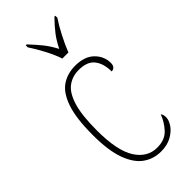

<svg xmlns="http://www.w3.org/2000/svg" viewBox="-247 -814 872 872"><g transform="rotate(-45 188.5 -378.0)"><path d="M220 10Q172 10 134.5 -16.5Q97 -43 75 -102.5Q53 -162 53 -263Q53 -370 74 -431Q95 -492 132 -517Q169 -542 219 -542Q279 -542 311 -510.5Q343 -479 343 -436Q343 -420 335.5 -413Q328 -406 318 -406Q318 -457 294.5 -487Q271 -517 217 -517Q176 -517 145.5 -494.5Q115 -472 98 -417Q81 -362 81 -264Q81 -134 119 -74.5Q157 -15 220 -15Q270 -15 297.5 -45Q325 -75 338 -111Q346 -102 346 -84Q346 -66 331.5 -44Q317 -22 288.5 -6Q260 10 220 10ZM201 -606Q190 -640 167.5 -682.5Q145 -725 126 -753V-766H132Q162 -734 182.5 -708.5Q203 -683 222 -647Q240 -683 259.5 -708.5Q279 -734 310 -766H316V-753Q297 -725 275 -682.5Q253 -640 240 -606Z"/></g></svg>

Font: Noto Serif Sinhala Condensed Thin
Style: Regular
Weight: 100
Width: 3
Designer: Jelle Bosma - Monotype Design Team
Foundry: Monotype Imaging Inc.
Version: Version 2.007; ttfautohint (v1.8.4.7-5d5b)